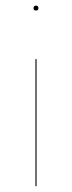

<svg xmlns="http://www.w3.org/2000/svg" viewBox="-20 -460 251 669"><path d="M105.5 -440.4Q113.8 -440.4 113.8 -431.6Q113.8 -423.3 105.5 -423.3Q96.7 -423.3 96.7 -431.6Q96.7 -435.5 99.1 -438Q101.6 -440.4 105.5 -440.4ZM107.4 -253.9V188.5H103.5V-253.9Z"/></svg>

Font: Fira Sans Compressed Four
Style: Regular
Weight: 100
Width: 1
Designer: Carrois Corporate & Edenspiekermann AG
Foundry: Carrois Corporate GbR & Edenspiekermann AG
Version: Version 4.203;PS 004.203;hotconv 1.0.88;makeotf.lib2.5.64775